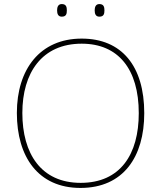

<svg xmlns="http://www.w3.org/2000/svg" viewBox="-20 -915 794 945"><path d="M261 -864C261 -847 266 -833 284 -833C306 -833 309 -847 309 -864C309 -880 306 -895 284 -895C266 -895 261 -880 261 -864ZM446 -864C446 -847 451 -833 469 -833C491 -833 494 -847 494 -864C494 -880 491 -895 469 -895C451 -895 446 -880 446 -864ZM690 -358C690 -590 579 -725 382 -725C177 -725 63 -574 63 -359C63 -143 168 10 376 10C587 10 690 -143 690 -358ZM90 -359C90 -556 186 -700 382 -700C562 -700 663 -575 663 -358C663 -156 573 -15 377 -15C182 -15 90 -159 90 -359Z"/></svg>

Font: Noto Sans Syriac Eastern Thin
Style: Regular
Weight: 100
Designer: Patrick Giasson and the Monotype Design Team
Foundry: Monotype Imaging Inc.
Version: Version 3.001